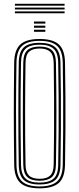

<svg xmlns="http://www.w3.org/2000/svg" viewBox="-20 -1018 431 1044"><path d="M195.5 6Q122.5 6 90.4 -23.8Q58.2 -53.5 57.2 -122Q56.2 -202.2 55.6 -270.5Q55 -338.8 55 -402.8Q55 -466.8 55.6 -533.5Q56.2 -600.2 57.2 -677.5Q58.2 -746.2 90.4 -776.1Q122.5 -806 195.5 -806Q266.8 -806 299.5 -776.8Q332.2 -747.5 333.5 -677.5Q335 -585.5 335.8 -498.5Q336.5 -411.5 335.9 -319.8Q335.2 -228 333.5 -122Q332.2 -51.2 298.9 -22.6Q265.5 6 195.5 6ZM195.5 -4.2Q258.8 -4.2 289.4 -30.5Q320 -56.8 321.2 -122Q322.8 -221.2 323.4 -308.8Q324 -396.2 323.5 -485.1Q323 -574 321.2 -677.2Q320 -742.2 289.9 -769Q259.8 -795.8 195.5 -795.8Q129 -795.8 99.8 -768.2Q70.5 -740.8 69.5 -677.2Q68.5 -611.8 67.9 -550.2Q67.2 -488.8 67.2 -424.1Q67.2 -359.5 67.8 -285.8Q68.2 -212 69.5 -122Q70.5 -57 101 -30.6Q131.5 -4.2 195.5 -4.2ZM195.5 -14.8Q135.8 -14.8 109.2 -39.6Q82.8 -64.5 82 -122Q80.8 -202.2 80.2 -270.5Q79.8 -338.8 79.8 -402.6Q79.8 -466.5 80.2 -533.2Q80.8 -600 82 -677.2Q82.8 -735.2 109.1 -760.2Q135.5 -785.2 195.5 -785.2Q253.2 -785.2 280.5 -760.9Q307.8 -736.5 308.8 -677Q310.5 -587.5 311.1 -500.1Q311.8 -412.8 311.2 -320.2Q310.8 -227.8 308.8 -122.2Q307.8 -62 279.8 -38.4Q251.8 -14.8 195.5 -14.8ZM195.5 -25Q245 -25 270.4 -46.1Q295.8 -67.2 296.5 -122.5Q298.2 -220 298.8 -308.6Q299.2 -397.2 298.8 -486.9Q298.2 -576.5 296.5 -677Q295.5 -731.2 271 -753.1Q246.5 -775 195.5 -775Q142.2 -775 118.6 -752.2Q95 -729.5 94.2 -677Q92.8 -585.5 92.1 -498.9Q91.5 -412.2 92 -320.6Q92.5 -229 94.2 -122.2Q95 -70 118.8 -47.5Q142.5 -25 195.5 -25ZM195.5 -35.2Q149.5 -35.2 128.4 -55.4Q107.2 -75.5 106.5 -123.2Q104.2 -265.8 104.2 -400Q104.2 -534.2 106.5 -676.8Q107.2 -726.2 129.4 -745.5Q151.5 -764.8 195.5 -764.8Q240.2 -764.8 261.8 -745.1Q283.2 -725.5 284.2 -676.8Q286.5 -544.8 286.8 -412.9Q287 -281 284.2 -122.8Q283.2 -73 261 -54.1Q238.8 -35.2 195.5 -35.2ZM195.5 -45.8Q233.8 -45.8 252.5 -63Q271.2 -80.2 272 -123.8Q273.2 -218.5 273.9 -306.1Q274.5 -393.8 274 -483.8Q273.5 -573.8 272 -675.5Q271.2 -720.5 251.9 -737.4Q232.5 -754.2 195.5 -754.2Q157.2 -754.2 138.4 -737Q119.5 -719.8 118.8 -676Q116.8 -547.2 116.5 -414.5Q116.2 -281.8 118.8 -123.2Q119.5 -81.2 137.8 -63.5Q156 -45.8 195.5 -45.8ZM164.8 -889.5V-900.8H226.5V-889.5ZM164.8 -867.2V-878.5H226.5V-867.2ZM164.8 -845V-856.2H226.5V-845ZM61 -987V-997.5H331.2V-987ZM61 -966.5V-976.8H331.2V-966.5ZM61 -945.8V-956H331.2V-945.8Z"/></svg>

Font: Big Shoulders Inline Text Light
Style: Regular
Weight: 300
Designer: Patric King
Foundry: XO Type Co
Version: Version 1.000